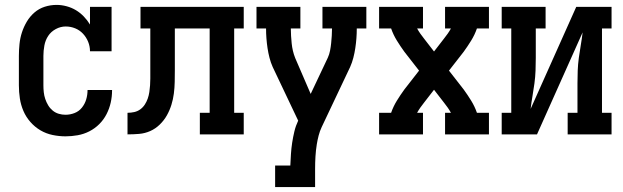

<svg xmlns="http://www.w3.org/2000/svg" viewBox="-20 -548 2540 783"><path d="M247 8Q221 8 194.5 2.5Q168 -3 145 -16.5Q122 -30 104 -50.5Q86 -71 75.5 -95.5Q65 -120 61 -146.5Q57 -173 57 -200V-320Q57 -344 59.5 -368.5Q62 -393 69.5 -416Q77 -439 89.5 -460Q102 -481 120.5 -497Q139 -513 162.5 -520.5Q186 -528 211 -528Q231 -528 251.5 -522.5Q272 -517 289.5 -506.5Q307 -496 321.5 -481Q336 -466 347 -448V-520H435V-339H347Q347 -359 339.5 -377.5Q332 -396 318.5 -410.5Q305 -425 286.5 -432.5Q268 -440 248 -440Q227 -440 207.5 -429.5Q188 -419 176.5 -401.5Q165 -384 161 -362.5Q157 -341 157 -320V-200Q157 -186 158.5 -172Q160 -158 164.5 -144.5Q169 -131 176.5 -118.5Q184 -106 195 -97Q206 -88 219.5 -84Q233 -80 247 -80Q266 -80 284 -87Q302 -94 314 -109Q326 -124 331.5 -142.5Q337 -161 337 -180V-181H437V-179Q437 -154 431.5 -129.5Q426 -105 414.5 -82.5Q403 -60 385 -42Q367 -24 344.5 -12.5Q322 -1 297 3.5Q272 8 247 8Z M500 0V-88Q514 -88 527.5 -91Q541 -94 552 -102Q563 -110 570.5 -121.5Q578 -133 582.5 -146Q587 -159 589 -172.5Q591 -186 592 -200Q593 -214 593 -227.5Q593 -241 593 -255V-432H553V-520H974V-432H935V-88H974V0H795V-88H835V-432H693V-261Q693 -238 692.5 -214Q692 -190 689 -166.5Q686 -143 679 -120.5Q672 -98 660.5 -77.5Q649 -57 631.5 -40Q614 -23 592.5 -13.5Q571 -4 547.5 -2Q524 0 500 0Z M1102 215V127H1164Q1165 104 1166.5 80.5Q1168 57 1171.5 34Q1175 11 1180.5 -12Q1186 -35 1196 -56L1092 -275Q1084 -293 1079 -312.5Q1074 -332 1071 -352Q1068 -372 1066.5 -392Q1065 -412 1065 -432H1026V-520H1205V-432H1166Q1166 -417 1167 -401.5Q1168 -386 1169.5 -371Q1171 -356 1174.5 -341Q1178 -326 1184 -311L1247 -165L1317 -313Q1323 -326 1326 -341.5Q1329 -357 1330.5 -372Q1332 -387 1333 -402Q1334 -417 1334 -432H1295V-520H1474V-432H1435Q1435 -412 1433.5 -392Q1432 -372 1429 -352Q1426 -332 1421 -312.5Q1416 -293 1408 -275L1292 -30Q1284 -13 1279.5 4.5Q1275 22 1272 40Q1268 65 1266.5 90Q1265 115 1265 141V215Z M1526 0V-88H1575Q1584 -114 1598.5 -137.5Q1613 -161 1629 -183L1689 -260L1629 -337Q1613 -359 1598.5 -382.5Q1584 -406 1575 -432H1526V-520H1705V-432H1681Q1687 -421 1694 -411Q1701 -401 1709 -391L1750 -338L1791 -391Q1799 -401 1806 -411Q1813 -421 1819 -432H1795V-520H1974V-432H1925Q1916 -406 1901.5 -382.5Q1887 -359 1871 -337L1811 -260L1871 -183Q1887 -161 1901.5 -137.5Q1916 -114 1925 -88H1974V0H1795V-88H1819Q1813 -99 1806 -109Q1799 -119 1791 -129L1750 -182L1709 -129Q1701 -119 1694 -109Q1687 -99 1681 -88H1705V0Z M2026 0V-88H2065V-432H2026V-520H2205V-432H2165V-312Q2165 -286 2164 -260Q2163 -234 2159.5 -208Q2156 -182 2151.5 -156Q2147 -130 2144 -104L2330 -520H2474V-432H2435V-88H2474V0H2295V-88H2335V-208Q2335 -234 2336 -260Q2337 -286 2340.5 -312Q2344 -338 2348.5 -364Q2353 -390 2356 -416L2170 0Z"/></svg>

Font: Iosevka Curly Slab Semibold
Style: Regular
Weight: 600
Monospace: yes
Designer: Belleve Invis
Foundry: Belleve Invis
Version: Version 22.1.2; ttfautohint (v1.8.4)